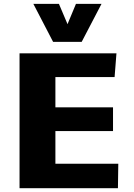

<svg xmlns="http://www.w3.org/2000/svg" viewBox="-20 -992 706 1012"><path d="M83 0V-710.9H593.8L584 -585.9H272V-426.3H575.7V-301.3H272V-128.9H603.5L601.6 0ZM259.8 -771.5 155.8 -971.7H290.5L335.9 -864.7L380.4 -971.7H515.1L410.6 -771.5Z"/></svg>

Font: Comme ExtraBold
Style: Regular
Weight: 800
Version: Version 1.000;gftools[0.9.27]